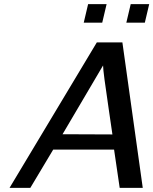

<svg xmlns="http://www.w3.org/2000/svg" viewBox="-20 -904 738 924"><path d="M383 -795 404 -884H493L472 -795ZM588 -795 609 -884H698L677 -795ZM26 0 446 -700H569L667 0H556L529 -184H236L126 0ZM281 -258Q321 -258 401 -257.5Q481 -257 521 -257Q516 -293 503 -380.5Q490 -468 483 -521Q476 -574 476 -589Z"/></svg>

Font: Coval
Style: Italic
Weight: 400
Foundry: Context Ltd
Version: Version 001.000